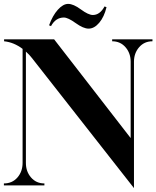

<svg xmlns="http://www.w3.org/2000/svg" viewBox="-25 -952 803 986"><path d="M430 -805Q403 -805 363.5 -833.5Q324 -862 303 -862Q261 -862 237 -818L227 -822Q245 -872 272 -902Q299 -932 325 -932Q352 -932 390.5 -903.5Q429 -875 452 -875Q488 -875 512 -919L522 -915Q510 -865 484.5 -835Q459 -805 430 -805ZM663 14 139 -654Q127 -670 108 -687V-115Q108 -71 134.5 -40.5Q161 -10 203 -10V0H-5V-10Q38 -10 64.5 -40.5Q91 -71 91 -116V-701Q46 -735 -4 -740V-750H253L646 -243V-635Q646 -679 619.5 -709.5Q593 -740 551 -740V-750H758V-740Q716 -740 689.5 -709.5Q663 -679 663 -635Z"/></svg>

Font: Gloock
Style: Regular
Weight: 400
Designer: Duarte Pinto
Foundry: Duarte Pinto
Version: Version 1.000